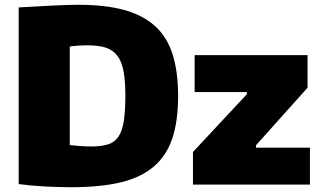

<svg xmlns="http://www.w3.org/2000/svg" viewBox="-20 -770 1343 801"><path d="M785 -136 1010 -377V-386H792V-540H1263V-404L1048 -164V-154H1273V0H785ZM279 11Q225 11 168 8Q111 5 58 -2V-739Q145 -744 203.5 -747Q262 -750 308 -750Q419 -750 497.5 -728.5Q576 -707 626.5 -661.5Q677 -616 700 -543.5Q723 -471 723 -369Q723 -265 699 -193Q675 -121 622 -75.5Q569 -30 484.5 -9.5Q400 11 279 11ZM362 -159Q404 -159 431.5 -168Q459 -177 474.5 -200.5Q490 -224 496.5 -265Q503 -306 503 -370Q503 -432 495.5 -472.5Q488 -513 470 -537Q452 -561 421.5 -571Q391 -581 345 -581Q327 -581 310.5 -580Q294 -579 271 -576V-165Q319 -159 362 -159Z"/></svg>

Font: Encode Sans Narrow
Style: Black
Weight: 900
Designer: Pablo Impallari, Andres Torresi
Foundry: Pablo Impallari, Andres Torresi
Version: Version 1.000; ttfautohint (v1.00) -l 8 -r 50 -G 200 -x 14 -